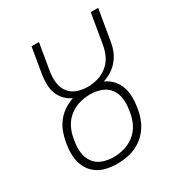

<svg xmlns="http://www.w3.org/2000/svg" viewBox="-174 -857 925 986"><g transform="rotate(-30 288.0 -363.5)"><path d="M237 8Q268 8 299.5 2Q331 -4 361 -20.5Q391 -37 413.5 -62.5Q436 -88 449 -118.5Q462 -149 467 -180L469 -192Q474 -222 473.5 -252.5Q473 -283 463 -311Q453 -339 433.5 -360Q414 -381 387 -393Q413 -401 436.5 -416Q460 -431 478 -453Q496 -475 506 -500Q516 -525 520 -551L551 -735H507L477 -557Q472 -527 458.5 -498Q445 -469 419 -448Q393 -427 362.5 -418.5Q332 -410 302 -410Q270 -410 240.5 -420.5Q211 -431 193 -455.5Q175 -480 171.5 -511.5Q168 -543 173 -575L200 -735H156L130 -581Q126 -553 126.5 -525Q127 -497 136.5 -472Q146 -447 164.5 -428Q183 -409 207 -398Q179 -389 153 -372Q127 -355 108 -330.5Q89 -306 78.5 -278.5Q68 -251 63 -222L61 -210Q55 -176 57 -142Q59 -108 72.5 -78.5Q86 -49 111.5 -28.5Q137 -8 169.5 0Q202 8 237 8ZM237 -31Q204 -31 173 -42Q142 -53 123.5 -79Q105 -105 101.5 -137.5Q98 -170 104 -204L106 -216Q111 -248 126 -278.5Q141 -309 168.5 -331Q196 -353 228 -362Q260 -371 292 -371H293Q326 -371 357 -360Q388 -349 406.5 -323.5Q425 -298 428.5 -265Q432 -232 426 -198L424 -186Q419 -154 404 -123.5Q389 -93 361.5 -71Q334 -49 301.5 -40Q269 -31 237 -31Z"/></g></svg>

Font: Iosevka Sparkle Extralight
Style: Italic
Weight: 200
Italic angle: -9°
Designer: Belleve Invis
Foundry: Belleve Invis
Version: Version 4.5.0; ttfautohint (v1.8.3)